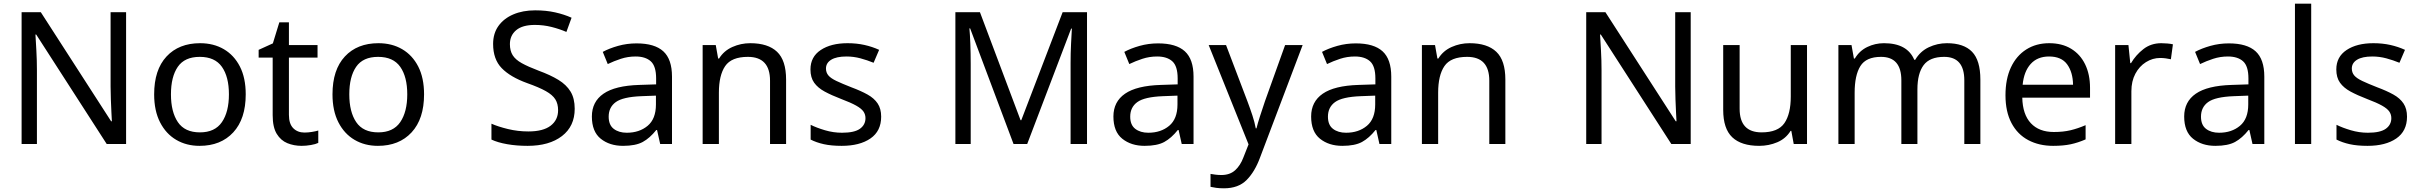

<svg xmlns="http://www.w3.org/2000/svg" viewBox="-20 -780 13103 1040"><path d="M663 0H558L176 -593H172Q174 -558 177 -506Q180 -454 180 -399V0H97V-714H201L582 -123H586Q585 -139 583.5 -171Q582 -203 580.5 -241Q579 -279 579 -311V-714H663Z M1311 -269Q1311 -136 1243.5 -63Q1176 10 1061 10Q990 10 934.5 -22.5Q879 -55 847 -117.5Q815 -180 815 -269Q815 -402 882 -474Q949 -546 1064 -546Q1137 -546 1192.5 -513.5Q1248 -481 1279.5 -419.5Q1311 -358 1311 -269ZM906 -269Q906 -174 943.5 -118.5Q981 -63 1063 -63Q1144 -63 1182 -118.5Q1220 -174 1220 -269Q1220 -364 1182 -418Q1144 -472 1062 -472Q980 -472 943 -418Q906 -364 906 -269Z M1629 -62Q1649 -62 1670 -65.5Q1691 -69 1704 -73V-6Q1690 1 1664 5.5Q1638 10 1614 10Q1572 10 1536.5 -4.5Q1501 -19 1479 -55Q1457 -91 1457 -156V-468H1381V-510L1458 -545L1493 -659H1545V-536H1700V-468H1545V-158Q1545 -109 1568.5 -85.5Q1592 -62 1629 -62Z M2277 -269Q2277 -136 2209.5 -63Q2142 10 2027 10Q1956 10 1900.5 -22.5Q1845 -55 1813 -117.5Q1781 -180 1781 -269Q1781 -402 1848 -474Q1915 -546 2030 -546Q2103 -546 2158.5 -513.5Q2214 -481 2245.5 -419.5Q2277 -358 2277 -269ZM1872 -269Q1872 -174 1909.5 -118.5Q1947 -63 2029 -63Q2110 -63 2148 -118.5Q2186 -174 2186 -269Q2186 -364 2148 -418Q2110 -472 2028 -472Q1946 -472 1909 -418Q1872 -364 1872 -269Z M3093 -191Q3093 -96 3024 -43Q2955 10 2838 10Q2778 10 2727 1Q2676 -8 2642 -24V-110Q2678 -94 2731.5 -81Q2785 -68 2842 -68Q2922 -68 2962.5 -99Q3003 -130 3003 -183Q3003 -218 2988 -242Q2973 -266 2936.5 -286.5Q2900 -307 2835 -330Q2744 -363 2697.5 -411Q2651 -459 2651 -542Q2651 -599 2680 -639.5Q2709 -680 2760.5 -702Q2812 -724 2879 -724Q2938 -724 2987 -713Q3036 -702 3076 -684L3048 -607Q3011 -623 2967.5 -634Q2924 -645 2877 -645Q2810 -645 2776 -616.5Q2742 -588 2742 -541Q2742 -505 2757 -481Q2772 -457 2806 -438Q2840 -419 2898 -397Q2961 -374 3004.5 -347.5Q3048 -321 3070.5 -284Q3093 -247 3093 -191Z M3428 -545Q3526 -545 3573 -502Q3620 -459 3620 -365V0H3556L3539 -76H3535Q3500 -32 3461.5 -11Q3423 10 3355 10Q3282 10 3234 -28.5Q3186 -67 3186 -149Q3186 -229 3249 -272.5Q3312 -316 3443 -320L3534 -323V-355Q3534 -422 3505 -448Q3476 -474 3423 -474Q3381 -474 3343 -461.5Q3305 -449 3272 -433L3245 -499Q3280 -518 3328 -531.5Q3376 -545 3428 -545ZM3454 -259Q3354 -255 3315.5 -227Q3277 -199 3277 -148Q3277 -103 3304.5 -82Q3332 -61 3375 -61Q3443 -61 3488 -98.5Q3533 -136 3533 -214V-262Z M4044 -546Q4140 -546 4189 -499.5Q4238 -453 4238 -349V0H4151V-343Q4151 -472 4031 -472Q3942 -472 3908 -422Q3874 -372 3874 -278V0H3786V-536H3857L3870 -463H3875Q3901 -505 3947 -525.5Q3993 -546 4044 -546Z M4753 -148Q4753 -70 4695 -30Q4637 10 4539 10Q4483 10 4442.5 1Q4402 -8 4371 -24V-104Q4403 -88 4448.5 -74.5Q4494 -61 4541 -61Q4608 -61 4638 -82.5Q4668 -104 4668 -140Q4668 -160 4657 -176Q4646 -192 4617.5 -208Q4589 -224 4536 -244Q4484 -264 4447 -284Q4410 -304 4390 -332Q4370 -360 4370 -404Q4370 -472 4425.5 -509Q4481 -546 4571 -546Q4620 -546 4662.5 -536.5Q4705 -527 4742 -510L4712 -440Q4678 -454 4641 -464Q4604 -474 4565 -474Q4511 -474 4482.5 -456.5Q4454 -439 4454 -409Q4454 -387 4467 -371.5Q4480 -356 4510.5 -341.5Q4541 -327 4592 -307Q4643 -288 4679 -268Q4715 -248 4734 -219.5Q4753 -191 4753 -148Z M5470 0 5235 -626H5231Q5234 -595 5236 -542.5Q5238 -490 5238 -433V0H5155V-714H5288L5508 -129H5512L5736 -714H5868V0H5779V-439Q5779 -491 5781.5 -542Q5784 -593 5786 -625H5782L5544 0Z M6253 -545Q6351 -545 6398 -502Q6445 -459 6445 -365V0H6381L6364 -76H6360Q6325 -32 6286.5 -11Q6248 10 6180 10Q6107 10 6059 -28.5Q6011 -67 6011 -149Q6011 -229 6074 -272.5Q6137 -316 6268 -320L6359 -323V-355Q6359 -422 6330 -448Q6301 -474 6248 -474Q6206 -474 6168 -461.5Q6130 -449 6097 -433L6070 -499Q6105 -518 6153 -531.5Q6201 -545 6253 -545ZM6279 -259Q6179 -255 6140.5 -227Q6102 -199 6102 -148Q6102 -103 6129.5 -82Q6157 -61 6200 -61Q6268 -61 6313 -98.5Q6358 -136 6358 -214V-262Z M6527 -536H6621L6737 -231Q6752 -191 6764 -154.5Q6776 -118 6782 -85H6786Q6792 -110 6805 -150.5Q6818 -191 6832 -232L6941 -536H7036L6805 74Q6777 150 6732.5 195Q6688 240 6610 240Q6586 240 6568 237.5Q6550 235 6537 232V162Q6548 164 6563.5 166Q6579 168 6596 168Q6642 168 6670.5 142Q6699 116 6715 73L6743 2Z M7324 -545Q7422 -545 7469 -502Q7516 -459 7516 -365V0H7452L7435 -76H7431Q7396 -32 7357.5 -11Q7319 10 7251 10Q7178 10 7130 -28.5Q7082 -67 7082 -149Q7082 -229 7145 -272.5Q7208 -316 7339 -320L7430 -323V-355Q7430 -422 7401 -448Q7372 -474 7319 -474Q7277 -474 7239 -461.5Q7201 -449 7168 -433L7141 -499Q7176 -518 7224 -531.5Q7272 -545 7324 -545ZM7350 -259Q7250 -255 7211.5 -227Q7173 -199 7173 -148Q7173 -103 7200.5 -82Q7228 -61 7271 -61Q7339 -61 7384 -98.5Q7429 -136 7429 -214V-262Z M7940 -546Q8036 -546 8085 -499.5Q8134 -453 8134 -349V0H8047V-343Q8047 -472 7927 -472Q7838 -472 7804 -422Q7770 -372 7770 -278V0H7682V-536H7753L7766 -463H7771Q7797 -505 7843 -525.5Q7889 -546 7940 -546Z M9138 0H9033L8651 -593H8647Q8649 -558 8652 -506Q8655 -454 8655 -399V0H8572V-714H8676L9057 -123H9061Q9060 -139 9058.5 -171Q9057 -203 9055.5 -241Q9054 -279 9054 -311V-714H9138Z M9768 -536V0H9696L9683 -71H9679Q9653 -29 9607 -9.5Q9561 10 9509 10Q9412 10 9363 -36.5Q9314 -83 9314 -185V-536H9403V-191Q9403 -63 9522 -63Q9611 -63 9645.5 -113Q9680 -163 9680 -257V-536Z M10526 -546Q10617 -546 10662 -499.5Q10707 -453 10707 -349V0H10620V-345Q10620 -472 10511 -472Q10433 -472 10399.5 -427Q10366 -382 10366 -296V0H10279V-345Q10279 -472 10169 -472Q10088 -472 10057 -422Q10026 -372 10026 -278V0H9938V-536H10009L10022 -463H10027Q10052 -505 10094.5 -525.5Q10137 -546 10185 -546Q10311 -546 10349 -456H10354Q10381 -502 10427.5 -524Q10474 -546 10526 -546Z M11080 -546Q11149 -546 11198.5 -516Q11248 -486 11274.5 -431.5Q11301 -377 11301 -304V-251H10934Q10936 -160 10980.5 -112.5Q11025 -65 11105 -65Q11156 -65 11195.5 -74.5Q11235 -84 11277 -102V-25Q11236 -7 11196 1.5Q11156 10 11101 10Q11025 10 10966.5 -21Q10908 -52 10875.5 -113.5Q10843 -175 10843 -264Q10843 -352 10872.5 -415Q10902 -478 10955.5 -512Q11009 -546 11080 -546ZM11079 -474Q11016 -474 10979.5 -433.5Q10943 -393 10936 -321H11209Q11208 -389 11177 -431.5Q11146 -474 11079 -474Z M11687 -546Q11702 -546 11719.5 -544.5Q11737 -543 11750 -540L11739 -459Q11726 -462 11710.5 -464Q11695 -466 11681 -466Q11640 -466 11604 -443.5Q11568 -421 11546.5 -380.5Q11525 -340 11525 -286V0H11437V-536H11509L11519 -438H11523Q11549 -482 11590 -514Q11631 -546 11687 -546Z M12053 -545Q12151 -545 12198 -502Q12245 -459 12245 -365V0H12181L12164 -76H12160Q12125 -32 12086.5 -11Q12048 10 11980 10Q11907 10 11859 -28.5Q11811 -67 11811 -149Q11811 -229 11874 -272.5Q11937 -316 12068 -320L12159 -323V-355Q12159 -422 12130 -448Q12101 -474 12048 -474Q12006 -474 11968 -461.5Q11930 -449 11897 -433L11870 -499Q11905 -518 11953 -531.5Q12001 -545 12053 -545ZM12079 -259Q11979 -255 11940.5 -227Q11902 -199 11902 -148Q11902 -103 11929.5 -82Q11957 -61 12000 -61Q12068 -61 12113 -98.5Q12158 -136 12158 -214V-262Z M12499 0H12411V-760H12499Z M13018 -148Q13018 -70 12960 -30Q12902 10 12804 10Q12748 10 12707.5 1Q12667 -8 12636 -24V-104Q12668 -88 12713.5 -74.5Q12759 -61 12806 -61Q12873 -61 12903 -82.5Q12933 -104 12933 -140Q12933 -160 12922 -176Q12911 -192 12882.5 -208Q12854 -224 12801 -244Q12749 -264 12712 -284Q12675 -304 12655 -332Q12635 -360 12635 -404Q12635 -472 12690.5 -509Q12746 -546 12836 -546Q12885 -546 12927.5 -536.5Q12970 -527 13007 -510L12977 -440Q12943 -454 12906 -464Q12869 -474 12830 -474Q12776 -474 12747.5 -456.5Q12719 -439 12719 -409Q12719 -387 12732 -371.5Q12745 -356 12775.5 -341.5Q12806 -327 12857 -307Q12908 -288 12944 -268Q12980 -248 12999 -219.5Q13018 -191 13018 -148Z"/></svg>

Font: Noto Sans Mayan Numerals
Style: Regular
Weight: 400
Designer: Monotype Design Team
Foundry: Monotype Imaging Inc.
Version: Version 2.001; ttfautohint (v1.8.4.7-5d5b)